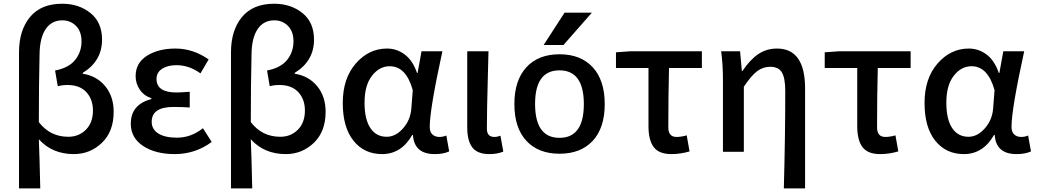

<svg xmlns="http://www.w3.org/2000/svg" viewBox="-20 -830 5670 1050"><path d="M84 200.2V-543.9Q84 -664.1 144 -736.8Q204.1 -809.6 320.3 -809.6Q411.1 -809.6 474.6 -758.8Q538.1 -708 538.1 -613.3Q538.1 -496.1 432.6 -431.6V-426.8Q508.8 -415 555.2 -358.9Q601.6 -302.7 601.6 -218.8Q601.6 -110.4 537.1 -48.8Q472.7 12.7 383.8 12.7Q265.6 12.7 192.4 -68.4Q196.3 26.4 200.2 200.2ZM353.5 -82Q411.1 -82 449.7 -120.6Q488.3 -159.2 488.3 -225.6Q488.3 -287.1 452.1 -326.2Q416 -365.2 348.6 -365.2Q319.3 -365.2 295.9 -358.4L281.2 -444.3Q356.4 -459 391.1 -502.4Q425.8 -545.9 425.8 -603.5Q425.8 -658.2 395.5 -688.5Q365.2 -718.8 321.3 -718.8Q261.7 -718.8 229.5 -670.4Q197.3 -622.1 196.3 -532.2Q192.4 -367.2 192.4 -162.1Q253.9 -82 353.5 -82Z M935.5 12.7Q830.1 12.7 762.7 -31.7Q695.3 -76.2 695.3 -153.3Q695.3 -258.8 807.6 -288.1V-293Q766.6 -306.6 744.1 -340.3Q721.7 -374 721.7 -413.1Q721.7 -486.3 784.2 -525.4Q846.7 -564.5 939.5 -564.5Q1036.1 -564.5 1121.1 -504.9L1076.2 -428.7Q1014.6 -473.6 944.3 -473.6Q896.5 -473.6 866.2 -453.6Q835.9 -433.6 835.9 -398.4Q835.9 -324.2 945.3 -324.2Q962.9 -324.2 1017.6 -328.1V-242.2Q969.7 -245.1 928.7 -245.1Q809.6 -245.1 809.6 -164.1Q809.6 -123 845.7 -100.1Q881.8 -77.1 947.3 -77.1Q1025.4 -77.1 1089.8 -128.9L1137.7 -53.7Q1047.9 12.7 935.5 12.7Z M1243.2 200.2V-543.9Q1243.2 -664.1 1303.2 -736.8Q1363.3 -809.6 1479.5 -809.6Q1570.3 -809.6 1633.8 -758.8Q1697.3 -708 1697.3 -613.3Q1697.3 -496.1 1591.8 -431.6V-426.8Q1668 -415 1714.4 -358.9Q1760.7 -302.7 1760.7 -218.8Q1760.7 -110.4 1696.3 -48.8Q1631.8 12.7 1543 12.7Q1424.8 12.7 1351.6 -68.4Q1355.5 26.4 1359.4 200.2ZM1512.7 -82Q1570.3 -82 1608.9 -120.6Q1647.5 -159.2 1647.5 -225.6Q1647.5 -287.1 1611.3 -326.2Q1575.2 -365.2 1507.8 -365.2Q1478.5 -365.2 1455.1 -358.4L1440.4 -444.3Q1515.6 -459 1550.3 -502.4Q1585 -545.9 1585 -603.5Q1585 -658.2 1554.7 -688.5Q1524.4 -718.8 1480.5 -718.8Q1420.9 -718.8 1388.7 -670.4Q1356.4 -622.1 1355.5 -532.2Q1351.6 -367.2 1351.6 -162.1Q1413.1 -82 1512.7 -82Z M2069.3 12.7Q1971.7 12.7 1913.1 -60.5Q1854.5 -133.8 1854.5 -266.6Q1854.5 -401.4 1925.8 -482.9Q1997.1 -564.5 2096.7 -564.5Q2150.4 -564.5 2193.8 -531.7Q2237.3 -499 2260.7 -430.7H2263.7L2285.2 -549.8H2399.4Q2330.1 -232.4 2330.1 -135.7Q2330.1 -108.4 2344.7 -94.7Q2359.4 -81.1 2383.8 -81.1Q2402.3 -81.1 2420.9 -88.9L2436.5 -2Q2405.3 12.7 2357.4 12.7Q2245.1 12.7 2238.3 -91.8H2234.4Q2174.8 12.7 2069.3 12.7ZM2094.7 -82Q2143.6 -82 2184.1 -127.9Q2224.6 -173.8 2229.5 -236.3L2237.3 -336.9Q2201.2 -467.8 2111.3 -467.8Q2054.7 -467.8 2014.2 -415.5Q1973.6 -363.3 1973.6 -268.6Q1973.6 -177.7 2005.4 -129.9Q2037.1 -82 2094.7 -82Z M2656.2 12.7Q2590.8 12.7 2563 -23.9Q2535.2 -60.5 2535.2 -132.8V-549.8H2651.4Q2650.4 -502 2647.9 -411.1Q2645.5 -320.3 2644 -250Q2642.6 -179.7 2642.6 -126Q2642.6 -81.1 2683.6 -81.1Q2700.2 -81.1 2716.8 -87.9L2732.4 -1Q2700.2 12.7 2656.2 12.7Z M2906.2 -261.7Q2906.2 -76.2 3039.6 -76.2Q3172.9 -76.2 3172.9 -260.7Q3172.9 -445.3 3039.6 -445.3Q2906.2 -445.3 2906.2 -261.7ZM3216.8 -760.7 3061.5 -584H2953.1L3067.4 -760.7ZM2793 -260.7Q2793 -390.6 2858.4 -461.9Q2923.8 -533.2 3040 -533.2Q3156.2 -533.2 3221.7 -461.9Q3287.1 -390.6 3287.1 -260.7Q3287.1 -130.9 3221.7 -60.1Q3156.2 10.7 3040 10.7Q2923.8 10.7 2858.4 -60.1Q2793 -130.9 2793 -260.7Z M3651.4 12.7Q3584 12.7 3555.2 -25.4Q3526.4 -63.5 3526.4 -139.6V-458H3348.6V-543.9L3428.7 -549.8H3818.4V-458H3638.7Q3634.8 -304.7 3634.8 -133.8Q3634.8 -81.1 3679.7 -81.1Q3706.1 -81.1 3735.4 -89.8L3751 -2Q3701.2 12.7 3651.4 12.7Z M4382.8 200.2H4266.6Q4274.4 -83 4274.4 -332Q4274.4 -403.3 4255.9 -434.1Q4237.3 -464.8 4192.4 -464.8Q4152.3 -464.8 4120.1 -440.4Q4087.9 -416 4047.9 -355.5V0H3933.6V-393.6Q3933.6 -477.5 3923.8 -549.8H4027.3L4037.1 -441.4H4040Q4082 -503.9 4127 -534.2Q4171.9 -564.5 4229.5 -564.5Q4382.8 -564.5 4382.8 -345.7Z M4793 12.7Q4725.6 12.7 4696.8 -25.4Q4668 -63.5 4668 -139.6V-458H4490.2V-543.9L4570.3 -549.8H4960V-458H4780.3Q4776.4 -304.7 4776.4 -133.8Q4776.4 -81.1 4821.3 -81.1Q4847.7 -81.1 4877 -89.8L4892.6 -2Q4842.8 12.7 4793 12.7Z M5251 12.7Q5153.3 12.7 5094.7 -60.5Q5036.1 -133.8 5036.1 -266.6Q5036.1 -401.4 5107.4 -482.9Q5178.7 -564.5 5278.3 -564.5Q5332 -564.5 5375.5 -531.7Q5418.9 -499 5442.4 -430.7H5445.3L5466.8 -549.8H5581.1Q5511.7 -232.4 5511.7 -135.7Q5511.7 -108.4 5526.4 -94.7Q5541 -81.1 5565.4 -81.1Q5584 -81.1 5602.5 -88.9L5618.2 -2Q5586.9 12.7 5539.1 12.7Q5426.8 12.7 5419.9 -91.8H5416Q5356.4 12.7 5251 12.7ZM5276.4 -82Q5325.2 -82 5365.7 -127.9Q5406.2 -173.8 5411.1 -236.3L5418.9 -336.9Q5382.8 -467.8 5293 -467.8Q5236.3 -467.8 5195.8 -415.5Q5155.3 -363.3 5155.3 -268.6Q5155.3 -177.7 5187 -129.9Q5218.8 -82 5276.4 -82Z"/></svg>

Font: Gen Shin Gothic Medium
Style: Regular
Weight: 500
Designer: [Source Han Sans]
Ryoko NISHIZUKA  (kana & ideographs); Paul D. Hunt (Latin, Greek & Cyrillic); Wenlong ZHANG  (bopomofo
Version: Version 1.002.20150607